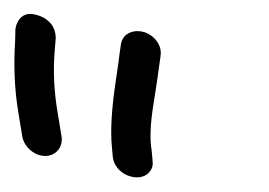

<svg xmlns="http://www.w3.org/2000/svg" viewBox="-69 -643 377 269"><path d="M144.6 -420 143.3 -433.6 143.2 -434C140.9 -447.8 141.5 -468.7 145.8 -495.7C150.2 -523.3 153 -542 154.1 -551.4L155.9 -564.2C158.7 -580.8 145.5 -594.3 132.8 -598.1C120.2 -601.8 103.2 -598 100.4 -580.8L98.5 -567.6C97.4 -558.1 95.8 -546.5 93.5 -531.8C87.5 -491.9 85.4 -460.5 87.8 -436.9L89.1 -422.4L89.2 -422C92.3 -403.3 110.4 -394.3 123.1 -394.5C129.9 -394.6 137.3 -397.1 141.6 -403.6C144.6 -408 145.6 -411.6 144.6 -420ZM17.2 -452 11.6 -486C6.6 -515.7 5.3 -544.6 7.7 -573L9.1 -589.5L9.1 -589.9C9.1 -596.3 7.3 -603.4 2.6 -609.4C-3.9 -617.7 -13.3 -621.5 -22.3 -623.1C-37.5 -625.8 -45.4 -614.3 -47.3 -603L-47.4 -602.1L-47.8 -585.6C-50 -551.3 -48.7 -517.6 -43.4 -486L-37.8 -452C-35.3 -437 -20.7 -424.5 -5.7 -424.5C9.3 -424.5 19.7 -437 17.2 -452Z"/></svg>

Font: MewTooHand
Style: BdLta
Weight: 400
Designer: Mew Too, Robert Jablonski
Version: Version 0.77